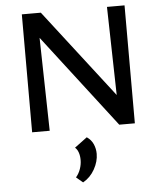

<svg xmlns="http://www.w3.org/2000/svg" viewBox="-62 -711 896 1067"><g transform="rotate(-5 386.0 -178.0)"><path d="M100 0V-658H184L198 0ZM629 0H586L135 -587L136 -658H206L626 -114ZM673 -658V0H590L575 -658ZM358 302 321 271Q338 251 346.5 226Q355 201 355 177Q355 153 348.5 134.5Q342 116 330 106L400 54Q425 71 436 96.5Q447 122 447 150Q447 193 423 236Q399 279 358 302Z"/></g></svg>

Font: Ysabeau Infant SemiBold
Style: Regular
Weight: 600
Designer: Christian Thalmann (Catharsis Fonts)
Version: Version 2.002; featfreeze: ss01,ss02,lnum